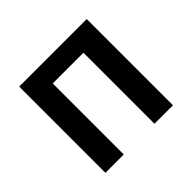

<svg xmlns="http://www.w3.org/2000/svg" viewBox="-131 -672 822 822"><g transform="rotate(-45 280.0 -261.0)"><path d="M76 0V-522H485V0H373V-430H187V0Z"/></g></svg>

Font: Ubuntu Sans Mono Medium
Style: Regular
Weight: 500
Monospace: yes
Designer: Dalton Maag Ltd
Foundry: Dalton Maag Ltd
Version: Version 1.006